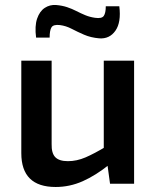

<svg xmlns="http://www.w3.org/2000/svg" viewBox="-20 -733 623 766"><path d="M186 -491V-159Q185 -122 200.5 -106Q216 -90 251 -90Q286 -90 321 -105Q356 -120 406 -150L418 -78Q362 -33 310 -10Q258 13 202 13Q65 13 65 -122V-491ZM515 -491V0H419L406 -95L394 -109V-491ZM204 -713Q228 -711 247.5 -704.5Q267 -698 284.5 -689Q302 -680 320 -672.5Q338 -665 359 -662Q386 -658 394 -669.5Q402 -681 402 -708H456Q464 -644 440.5 -610.5Q417 -577 376 -580Q342 -583 315.5 -594.5Q289 -606 266 -618Q243 -630 219 -633Q193 -636 185.5 -624Q178 -612 178 -583H124Q118 -629 128 -658.5Q138 -688 158.5 -701.5Q179 -715 204 -713Z"/></svg>

Font: Exo 2 SemiBold
Style: Regular
Weight: 600
Designer: Natanael Gama
Foundry: Natanael Gama
Version: Version 2.010